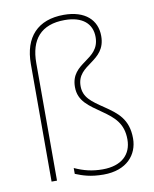

<svg xmlns="http://www.w3.org/2000/svg" viewBox="-86 -830 726 906"><g transform="rotate(-10 277.0 -377.5)"><path d="M439 -636C439 -713 384 -765 282 -765C157 -765 89 -692 89 -563V0H115V-563C115 -676 168 -740 282 -740C367 -740 412 -700 412 -636C412 -523 275 -540 275 -420C275 -352 324 -323 382 -282C435 -245 476 -211 476 -134C476 -62 428 -15 337 -15C287 -15 247 -25 203 -45V-17C238 -3 274 10 337 10C449 10 503 -57 503 -134C503 -227 453 -263 396 -302C338 -341 302 -366 302 -420C302 -526 439 -511 439 -636Z"/></g></svg>

Font: Noto Sans Devanagari UI Thin
Style: Regular
Weight: 100
Designer: Jelle Bosma - Monotype Design Team
Foundry: Monotype Imaging Inc.
Version: Version 2.004